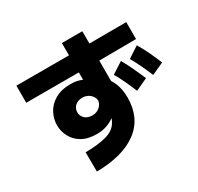

<svg xmlns="http://www.w3.org/2000/svg" viewBox="-183 -1038 1365 1325"><g transform="rotate(-30 500.0 -375.5)"><path d="M227 69 226 -85Q328 -86 392.5 -104Q457 -122 483 -167Q488 -175 492 -183Q496 -191 498 -200Q471 -179 435.5 -167Q400 -155 358 -155Q287 -155 240.5 -182Q194 -209 171 -253Q148 -297 148 -345Q148 -394 172 -440Q196 -486 245.5 -515.5Q295 -545 371 -545Q424 -545 461 -527V-586Q356 -586 251.5 -586Q147 -586 42 -586V-722Q147 -722 251.5 -722Q356 -722 461 -722V-820H624V-722Q697 -722 770.5 -722.5Q844 -723 918 -723V-588Q844 -587 770.5 -587Q697 -587 624 -586V-423Q644 -394 655 -355Q666 -316 666 -268Q666 -107 552.5 -20.5Q439 66 227 69ZM897 -314Q873 -371 853 -412.5Q833 -454 812 -490L901 -548Q929 -501 951.5 -453Q974 -405 993 -358ZM746 -275Q722 -333 702.5 -374Q683 -415 662 -451L752 -509Q778 -463 800.5 -415Q823 -367 843 -320ZM395 -282Q430 -282 454 -303.5Q478 -325 480 -353Q476 -383 452 -403Q428 -423 395 -423Q357 -423 335.5 -402.5Q314 -382 314 -352Q314 -323 335.5 -302.5Q357 -282 395 -282Z"/></g></svg>

Font: Murecho ExtraBold
Style: Regular
Weight: 800
Designer: Neil Summerour
Foundry: Positype
Version: Version 1.010; ttfautohint (v1.8.3)